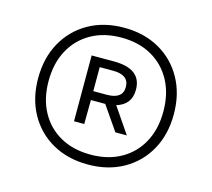

<svg xmlns="http://www.w3.org/2000/svg" viewBox="-91 -859 922 834"><g transform="rotate(15 369.5 -441.5)"><path d="M369.5 -134Q279 -134 210.2 -172.8Q141.5 -211.5 103 -280.8Q64.5 -350 64.5 -441Q64.5 -532 103 -601.5Q141.5 -671 210.2 -710Q279 -749 369.5 -749Q460 -749 528.8 -710Q597.5 -671 636 -601.5Q674.5 -532 674.5 -441Q674.5 -350 636 -280.8Q597.5 -211.5 528.8 -172.8Q460 -134 369.5 -134ZM369.5 -178.5Q447.5 -178.5 505.5 -211Q563.5 -243.5 595.5 -302.5Q627.5 -361.5 627.5 -441Q627.5 -520.5 595.5 -579.8Q563.5 -639 505.5 -671.8Q447.5 -704.5 369.5 -704.5Q291.5 -704.5 233.5 -671.8Q175.5 -639 143.5 -579.8Q111.5 -520.5 111.5 -441Q111.5 -361.5 143.5 -302.5Q175.5 -243.5 233.5 -211Q291.5 -178.5 369.5 -178.5ZM263.5 -300V-596H363.5Q488 -596 488 -501.5Q488 -434.5 422.5 -415L501 -300H449.5L375 -408Q369.5 -408 363.5 -408H310.5L309.5 -300ZM310.5 -448H371Q442.5 -448 442.5 -501.5Q442.5 -556 371 -556H310.5Z"/></g></svg>

Font: Encode Sans SemiCondensed SemiCondensed
Style: Regular
Weight: 400
Width: 4
Designer: Multiple Designers
Foundry: Impallari Type
Version: Version 3.000; ttfautohint (v1.8.3) -l 8 -r 50 -G 200 -x 14 